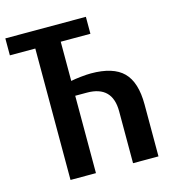

<svg xmlns="http://www.w3.org/2000/svg" viewBox="-105 -788 790 875"><g transform="rotate(-15 290.0 -350.0)"><path d="M120 0V-620H0V-700H380V-620H240V-435Q259 -439 287.5 -442Q316 -445 335 -445Q440 -445 487.5 -397.5Q535 -350 535 -245V0H415V-245Q415 -305 385 -335Q355 -365 295 -365H240V0Z"/></g></svg>

Font: Cuprum
Style: Regular
Weight: 400
Designer: Jovanny Lemonad
Foundry: Jovanny Lemonad
Version: Version 3.000